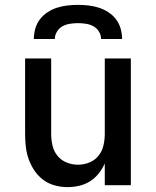

<svg xmlns="http://www.w3.org/2000/svg" viewBox="-20 -760 640 788"><path d="M257 8Q231 8 205 1Q179 -6 158 -21.5Q137 -37 122 -59Q107 -81 98 -106Q89 -131 86 -157.5Q83 -184 83 -210V-520H190V-210Q190 -186 195.5 -162.5Q201 -139 216 -120.5Q231 -102 253.5 -93Q276 -84 300 -84Q324 -84 346.5 -93Q369 -102 384 -120.5Q399 -139 404.5 -162.5Q410 -186 410 -210V-520H517V0H410V-89Q400 -67 385 -48Q370 -29 349.5 -16Q329 -3 305 2.5Q281 8 257 8ZM119 -600Q119 -622 125 -643Q131 -664 144 -681Q157 -698 175.5 -710Q194 -722 214.5 -728.5Q235 -735 256.5 -737.5Q278 -740 300 -740Q322 -740 343.5 -737.5Q365 -735 385.5 -728.5Q406 -722 424.5 -710Q443 -698 456 -681Q469 -664 475 -643Q481 -622 481 -600H395Q395 -616 386 -630.5Q377 -645 363 -652.5Q349 -660 332.5 -662.5Q316 -665 300 -665Q284 -665 267.5 -662.5Q251 -660 237 -652.5Q223 -645 214 -630.5Q205 -616 205 -600Z"/></svg>

Font: Iosevka Aile Semibold
Style: Regular
Weight: 600
Designer: Belleve Invis
Foundry: Belleve Invis
Version: Version 31.1.0; ttfautohint (v1.8.4)